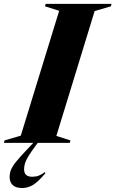

<svg xmlns="http://www.w3.org/2000/svg" viewBox="-70 -735 594 988"><path d="M54 136Q54 174.5 95.5 174.5Q115 174.5 129.5 168.8Q144 163 160.5 151L164 156Q124.5 202.5 98.2 217.5Q72 232.5 45.5 232.5Q10.5 232.5 -5 217Q-20.5 201.5 -20.5 177Q-20.5 157.5 -14 140Q-7.5 122.5 13.2 96.8Q34 71 76 27L101.5 0H-49.5L-46.5 -12.5L37 -37L234.5 -679.5L161.5 -702.5L165 -715H504L500.5 -702.5L417 -678L220 -35.5L292.5 -12.5L289.5 0H124.5L115 12.5Q89 47.5 75.8 69.5Q62.5 91.5 58.2 106.5Q54 121.5 54 136Z"/></svg>

Font: Newsreader Display
Style: Bold Italic
Weight: 700
Italic angle: -17°
Designer: Hugues Gentile
Foundry: Production Type
Version: Version 1.001